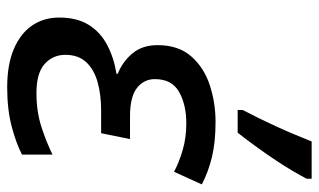

<svg xmlns="http://www.w3.org/2000/svg" viewBox="-190 -654 853 513"><g transform="rotate(90 236.5 -397.5)"><path d="M213.4 9.8Q152.8 9.8 111.3 -7.8Q69.8 -25.4 48.3 -56.6Q26.9 -87.9 26.9 -128.9Q26.9 -176.8 46.4 -208Q65.9 -239.3 100.1 -257.3Q134.3 -275.4 177.2 -282.2V-285.6Q145 -298.3 122.8 -324.7Q100.6 -351.1 100.6 -392.1Q100.6 -447.8 130.6 -481.9Q160.6 -516.1 207.5 -531.5Q254.4 -546.9 305.7 -546.9Q359.4 -546.9 399.2 -537.4Q439 -527.8 472.7 -510.3L439 -436Q414.6 -449.2 381.3 -459Q348.1 -468.8 309.6 -468.8Q259.8 -468.8 225.6 -449.5Q191.4 -430.2 191.4 -384.8Q191.4 -355.5 215.1 -336.9Q238.8 -318.4 290 -318.4H351.6L335.9 -241.2H274.9Q232.9 -241.2 199.2 -231.7Q165.5 -222.2 146 -201.2Q126.5 -180.2 126.5 -145.5Q126.5 -112.3 150.9 -90.3Q175.3 -68.4 228.5 -68.4Q277.8 -68.4 318.6 -81.5Q359.4 -94.7 393.1 -111.3V-29.8Q364.3 -14.6 318.6 -2.4Q272.9 9.8 213.4 9.8ZM273.9 -606V-619.6Q283.7 -638.2 295.2 -661.4Q306.6 -684.6 318.1 -709.7Q329.6 -734.9 339.8 -759.3Q350.1 -783.7 357.9 -803.7H457.5V-790.5Q449.2 -773.9 435.5 -751Q421.9 -728 404.8 -702.6Q387.7 -677.2 369.4 -652.1Q351.1 -627 334.5 -606Z"/></g></svg>

Font: Open Sans Medium
Style: Italic
Weight: 500
Italic angle: -12°
Designer: Monotype Design Team
Foundry: Monotype Imaging Inc.
Version: Version 3.000